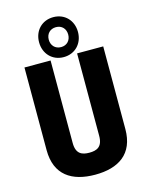

<svg xmlns="http://www.w3.org/2000/svg" viewBox="-142 -1068 905 1168"><g transform="rotate(-15 310.0 -484.0)"><path d="M310 -127C264.5 -127 226.5 -140.5 226.5 -210.5V-730H62V-209.5C62 -52.5 163 11.5 310 11.5C457 11.5 558 -52.5 558 -209.5V-730H393.5V-210.5C393.5 -140.5 355.5 -127 310 -127ZM310 -729C382 -729 432.5 -782.5 432.5 -855C432.5 -927.5 382 -980.5 310 -980.5C238 -980.5 187.5 -927.5 187.5 -855C187.5 -782.5 238 -729 310 -729ZM310 -792C272.5 -792 248.5 -819 248.5 -855C248.5 -891 272.5 -917.5 310 -917.5C347.5 -917.5 371 -891 371 -855C371 -819 347.5 -792 310 -792Z"/></g></svg>

Font: Monaspace Neon ExtraBold
Style: Regular
Weight: 800
Designer: Riley Cran & the Lettermatic Team
Foundry: Lettermatic
Version: Version 1.200 (Monaspace Neon)